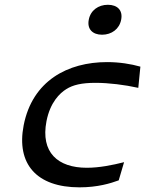

<svg xmlns="http://www.w3.org/2000/svg" viewBox="-20 -792 660 824"><path d="M439.5 -525.5C271.5 -525.5 119 -446 81.5 -254C49.5 -88.5 137 12 321 12C399 12 454 -5 489.5 -18L512.5 -96C463 -83.5 406.5 -72 352.5 -72C228.5 -72 153.5 -137.5 179.5 -272C195.5 -353.5 237 -392.5 264.5 -409.5C293 -427.5 330 -436.5 390 -436.5C446.5 -436.5 515 -428 573.5 -415L582.5 -506C542 -517.5 492.5 -525.5 439.5 -525.5ZM361 -707.5C353 -667.5 377 -643 418 -643C459 -643 492.5 -667.5 500 -707.5C508 -747.5 484 -771.5 443 -771.5C402 -771.5 368.5 -747.5 361 -707.5Z"/></svg>

Font: Monaspace Argon
Style: Italic
Weight: 400
Italic angle: -11°
Designer: Riley Cran & the Lettermatic Team
Foundry: Lettermatic
Version: Version 1.101 (Monaspace Argon)